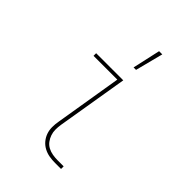

<svg xmlns="http://www.w3.org/2000/svg" viewBox="-218 -840 936 936"><g transform="rotate(45 250.0 -372.0)"><path d="M340 0Q319 0 299 -3.5Q279 -7 261.5 -16.5Q244 -26 231.5 -41Q219 -56 212.5 -74.5Q206 -93 206 -114Q206 -135 210 -156L267 -502H103V-520H290L229 -153Q226 -135 226 -117Q226 -99 231.5 -83Q237 -67 247 -53.5Q257 -40 272 -32Q287 -24 304.5 -21Q322 -18 340 -18H381V0ZM281 -600 313 -744H335L298 -600Z"/></g></svg>

Font: Iosevka Curly Slab Thin
Style: Italic
Weight: 100
Italic angle: -9°
Monospace: yes
Designer: Belleve Invis
Foundry: Belleve Invis
Version: Version 22.1.2; ttfautohint (v1.8.4)